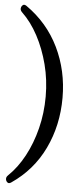

<svg xmlns="http://www.w3.org/2000/svg" viewBox="-60 -765 414 966"><g transform="rotate(5 146.5 -281.5)"><path d="M34 165Q24 171 18 167.5Q12 164 9 157Q3 142 16 130Q62 86 96.5 22Q131 -42 150.5 -119.5Q170 -197 170 -281Q170 -365 150 -442.5Q130 -520 95.5 -584.5Q61 -649 15 -693Q2 -705 8 -720Q11 -727 17 -730.5Q23 -734 33 -728Q142 -652 198.5 -535.5Q255 -419 255 -282Q255 -143 199 -26Q143 91 34 165Z"/></g></svg>

Font: Alice
Style: Regular
Weight: 400
Designer: Ksenia Yerulevich
Foundry: Cyreal (http://www.cyreal.org/)
Version: Version 2.003; ttfautohint (v1.8.3)